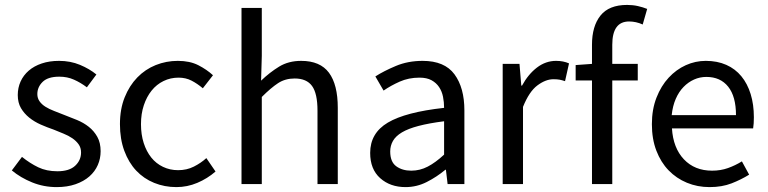

<svg xmlns="http://www.w3.org/2000/svg" viewBox="-20 -744 3104 776"><path d="M68.8 -109.9Q101.1 -84 134.5 -67.9Q168 -51.8 211.9 -51.8Q259.8 -51.8 283.7 -74Q307.6 -96.2 307.6 -127.9Q307.6 -147 297.6 -160.9Q287.6 -174.8 272.2 -185.3Q256.8 -195.8 236.8 -203.9Q216.8 -211.9 196.8 -220.2Q170.9 -229 144.8 -240.5Q118.7 -252 98.1 -268.6Q77.6 -285.2 64.7 -307.1Q51.8 -329.1 51.8 -359.9Q51.8 -389.2 63.2 -414.6Q74.7 -439.9 96.2 -458.5Q117.7 -477.1 148.7 -487.5Q179.7 -498 218.8 -498Q264.6 -498 303.2 -481.9Q341.8 -465.8 369.6 -442.9L331.1 -391.1Q305.7 -410.2 278.8 -422.1Q252 -434.1 219.7 -434.1Q173.8 -434.1 152.3 -413.1Q130.9 -392.1 130.9 -363.8Q130.9 -347.2 139.9 -334.5Q148.9 -321.8 163.8 -312.5Q178.7 -303.2 198.2 -295.7Q217.8 -288.1 238.8 -279.8Q264.6 -270 291.3 -259Q317.9 -248 338.9 -231.4Q359.9 -214.8 373.3 -190.9Q386.7 -167 386.7 -132.8Q386.7 -103 375.2 -76.9Q363.8 -50.8 341.3 -31Q318.8 -11.2 285.4 0.5Q252 12.2 209 12.2Q156.7 12.2 109.9 -6.8Q63 -25.9 27.8 -55.2Z M464.8 -242.2Q464.8 -303.2 483.9 -350.6Q502.9 -397.9 534.9 -430.9Q566.9 -463.9 609.4 -481Q651.9 -498 698.7 -498Q747.1 -498 781.5 -480.5Q815.9 -462.9 840.8 -439.9L799.8 -387.2Q777.8 -405.8 754.4 -418Q731 -430.2 701.7 -430.2Q668.9 -430.2 640.9 -416.5Q612.8 -402.8 592.8 -377.9Q572.8 -353 561.3 -318.6Q549.8 -284.2 549.8 -242.2Q549.8 -200.2 560.8 -166Q571.8 -131.8 591.3 -107.4Q610.8 -83 638.9 -69.6Q667 -56.2 699.7 -56.2Q734.9 -56.2 763.4 -70.6Q792 -85 814 -105L851.1 -50.8Q817.9 -22 777.3 -4.9Q736.8 12.2 692.9 12.2Q645 12.2 603 -4.9Q561 -22 530.5 -54.4Q500 -86.9 482.4 -134.5Q464.8 -182.1 464.8 -242.2Z M956.1 -711.9H1038.1V-518.1L1035.2 -418Q1069.8 -451.2 1107.9 -474.6Q1146 -498 1197.3 -498Q1273.9 -498 1309.6 -450Q1345.2 -401.9 1345.2 -308.1V0H1263.2V-296.9Q1263.2 -366.2 1241.2 -396.5Q1219.2 -426.8 1170.9 -426.8Q1132.8 -426.8 1104 -408Q1075.2 -389.2 1038.1 -352.1V0H956.1Z M1476.1 -126Q1476.1 -206.1 1547.6 -248.5Q1619.1 -291 1774.9 -308.1Q1774.9 -331.1 1770.5 -353Q1766.1 -375 1754.6 -392.1Q1743.2 -409.2 1724.1 -419.7Q1705.1 -430.2 1675.3 -430.2Q1631.8 -430.2 1595.5 -414.1Q1559.1 -397.9 1530.3 -377.9L1497.1 -435.1Q1531.2 -457 1580.1 -477.5Q1628.9 -498 1688 -498Q1776.9 -498 1816.9 -443.6Q1856.9 -389.2 1856.9 -297.9V0H1789.1L1782.2 -58.1H1780.3Q1745.1 -28.8 1704.6 -8.3Q1664.1 12.2 1619.1 12.2Q1557.1 12.2 1516.6 -23.9Q1476.1 -60.1 1476.1 -126ZM1557.1 -131.8Q1557.1 -89.8 1581.5 -72Q1606 -54.2 1642.1 -54.2Q1677.2 -54.2 1708.7 -70.6Q1740.2 -86.9 1774.9 -119.1V-253.9Q1713.9 -246.1 1671.9 -235.1Q1629.9 -224.1 1604.5 -209Q1579.1 -193.8 1568.1 -174.3Q1557.1 -154.8 1557.1 -131.8Z M2011.7 -485.8H2079.6L2086.9 -397.9H2089.8Q2114.7 -443.8 2150.1 -470.9Q2185.5 -498 2227.5 -498Q2256.8 -498 2279.8 -487.8L2263.7 -416Q2252 -419.9 2241.9 -421.9Q2231.9 -423.8 2216.8 -423.8Q2185.5 -423.8 2152.1 -398.9Q2118.7 -374 2093.8 -312V0H2011.7Z M2577.6 -645Q2550.8 -657.2 2522.5 -657.2Q2454.6 -657.2 2454.6 -563V-485.8H2557.6V-418.9H2454.6V0H2372.6V-418.9H2306.6V-481L2372.6 -485.8V-563Q2372.6 -638.2 2407 -681.2Q2441.4 -724.1 2514.6 -724.1Q2537.6 -724.1 2558.1 -719.5Q2578.6 -714.8 2595.7 -708Z M2614.7 -242.2Q2614.7 -301.8 2633.3 -349.4Q2651.9 -397 2682.4 -429.9Q2712.9 -462.9 2751.7 -480.5Q2790.5 -498 2832.5 -498Q2878.9 -498 2915.3 -481.9Q2951.7 -465.8 2976.3 -435.8Q3001 -405.8 3013.9 -363.8Q3026.9 -321.8 3026.9 -270Q3026.9 -243.2 3023.9 -225.1H2695.8Q2700.7 -146 2744.1 -100.1Q2787.6 -54.2 2857.9 -54.2Q2892.6 -54.2 2922.1 -64.7Q2951.7 -75.2 2978.5 -91.8L3007.8 -38.1Q2975.6 -18.1 2936.8 -2.9Q2897.9 12.2 2847.7 12.2Q2798.8 12.2 2756.3 -5.4Q2713.9 -22.9 2682.4 -55.4Q2650.9 -87.9 2632.8 -135Q2614.7 -182.1 2614.7 -242.2ZM2954.6 -278.8Q2954.6 -354 2923.1 -393.6Q2891.6 -433.1 2835 -433.1Q2808.6 -433.1 2785.2 -422.6Q2761.7 -412.1 2742.7 -392.6Q2723.6 -373 2711.2 -344.5Q2698.7 -315.9 2694.8 -278.8Z"/></svg>

Font: Pyidaungsu Numbers
Style: Regular
Weight: 400
Designer: Sun Tun
Foundry: MCF
Version: Version 2.053; ttfautohint (v1.8.2)